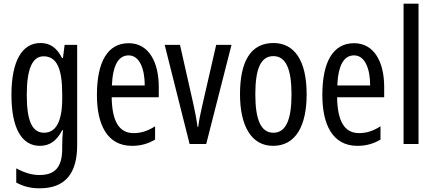

<svg xmlns="http://www.w3.org/2000/svg" viewBox="-20 -846 2351 1040"><path d="M199 -613C101 -613 42 -518 42 -332C42 -151 98 -56 196 -56C250 -56 288 -84 317 -141H321C318 -109 317 -79 317 -57V-41C317 63 275 102 193 102C153 102 113 90 68 66V143C107 164 146 174 195 174C337 174 398 89 398 -60V-603H330L321 -532H316C287 -589 250 -613 199 -613ZM216 -541C286 -541 317 -478 317 -336V-311C317 -189 283 -127 219 -127C155 -127 125 -189 125 -331C125 -468 153 -541 216 -541Z M677 -612C564 -612 505 -513 505 -331C505 -175 558 -56 695 -56C741 -56 782 -67 820 -90V-162C780 -136 743 -125 704 -125C625 -125 587 -189 585 -319H840V-375C840 -508 787 -612 677 -612ZM677 -546C737 -546 764 -471 764 -383H586C591 -494 622 -546 677 -546Z M1007 -66H1097L1234 -603H1151L1073 -263C1063 -219 1056 -182 1054 -159H1050C1044 -203 1036 -244 1027 -284L955 -603H872Z M1641 -335C1641 -518 1575 -613 1461 -613C1337 -613 1280 -512 1280 -335C1280 -167 1340 -56 1459 -56C1584 -56 1641 -168 1641 -335ZM1363 -335C1363 -473 1392 -542 1461 -542C1528 -542 1559 -473 1559 -335C1559 -196 1528 -127 1461 -127C1393 -127 1363 -198 1363 -335Z M1898 -612C1785 -612 1726 -513 1726 -331C1726 -175 1779 -56 1916 -56C1962 -56 2003 -67 2041 -90V-162C2001 -136 1964 -125 1925 -125C1846 -125 1808 -189 1806 -319H2061V-375C2061 -508 2008 -612 1898 -612ZM1898 -546C1958 -546 1985 -471 1985 -383H1807C1812 -494 1843 -546 1898 -546Z M2247 -66V-826H2166V-66Z"/></svg>

Font: Noto Sans Malayalam UI ExtraCondensed
Style: Regular
Weight: 400
Width: 2
Designer: Jelle Bosma - Monotype Design Team
Foundry: Monotype Imaging Inc.
Version: Version 2.104